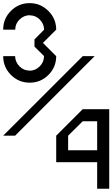

<svg xmlns="http://www.w3.org/2000/svg" viewBox="-20 -853 707 1207"><path d="M75 -500Q75.8 -463.3 102.1 -436.2Q128.3 -409.2 166.7 -409.2V-408.3Q202.5 -409.2 229.6 -435.8Q256.7 -462.5 256.7 -500H257.5L196.7 -560V-605L257.5 -666.7Q256.7 -702.5 230.4 -729.6Q204.2 -756.7 166.7 -756.7V-757.5Q130 -756.7 102.9 -730.4Q75.8 -704.2 75.8 -666.7H0Q0 -735.8 48.8 -784.6Q97.5 -833.3 166.7 -833.3Q235 -833.3 284.2 -784.2Q333.3 -735 333.3 -666.7L250 -583.3L333.3 -500Q333.3 -430.8 284.6 -382.1Q235.8 -333.3 166.7 -333.3Q97.5 -333.3 48.8 -382.1Q0 -430.8 0 -500ZM666.7 -166.7V333.3H590.8V166.7H333.3V0L500 -166.7ZM590.8 91.7V-90.8H500L408.3 0V91.7ZM241.7 -166.7Q174.2 -98.3 75 0H0L500 -500H575Q507.5 -431.7 408.3 -333.3Q340.8 -265 241.7 -166.7Z"/></svg>

Font: 0xA000-Mono
Style: Mono
Weight: 400
Version: Version 0.1